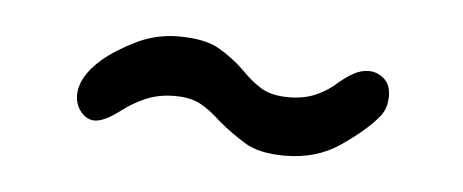

<svg xmlns="http://www.w3.org/2000/svg" viewBox="-25 -674 427 177"><g transform="rotate(5 188.0 -585.5)"><path d="M242 -535Q218.5 -535 205.2 -543Q192 -551 179.5 -561.5Q169.5 -571 160.2 -576Q151 -581 136.5 -581Q121.5 -581 109.5 -575.8Q97.5 -570.5 88.5 -563.5Q73.5 -552 64.5 -552Q57.5 -552 52 -558.5Q46.5 -565 46.5 -574Q46.5 -591 66 -608Q78.5 -618.5 96.5 -627.2Q114.5 -636 135 -636Q159 -636 172 -628.8Q185 -621.5 196.5 -610.5Q206 -600.5 215.5 -594.8Q225 -589 241 -589Q255.5 -589 266.5 -594Q277.5 -599 285.5 -606.5Q292 -612 298.8 -615.8Q305.5 -619.5 312.5 -619.5Q320.5 -619.5 326.8 -614Q333 -608.5 333 -598Q333 -585.5 325.5 -577.5Q315 -565 293.2 -550Q271.5 -535 242 -535Z"/></g></svg>

Font: Sono
Style: Regular
Weight: 400
Designer: Tyler Finck
Foundry: Tyler Finck
Version: Version 2.112